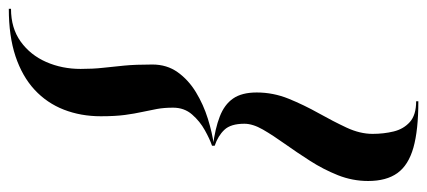

<svg xmlns="http://www.w3.org/2000/svg" viewBox="-287 -533 970 436"><g transform="rotate(-90 198.0 -315.0)"><path d="M85 -314V-318.5Q100 -323.5 120.2 -334.8Q140.5 -346 156 -363.8Q171.5 -381.5 171.5 -407Q171.5 -427.5 168.5 -443.8Q165.5 -460 161.8 -477Q158 -494 155 -516.2Q152 -538.5 152 -571Q152 -616.5 167 -655Q182 -693.5 212.2 -721.5Q242.5 -749.5 288.2 -764.8Q334 -780 396 -780V-775Q352 -775 321.5 -753Q291 -731 275.2 -695Q259.5 -659 259.5 -617Q259.5 -589 262 -566.5Q264.5 -544 267 -518.2Q269.5 -492.5 269.5 -454Q269.5 -421 252 -396.5Q234.5 -372 206.5 -355Q178.5 -338 146.5 -328Q114.5 -318 85 -314ZM186 150Q120.5 150 80.8 138.8Q41 127.5 23 102.5Q5 77.5 5 36Q5 0.5 18.2 -32.8Q31.5 -66 50.8 -96Q70 -126 89.2 -153Q108.5 -180 121.8 -203Q135 -226 135 -245Q135 -276 121.2 -290.5Q107.5 -305 85 -312.5V-316.5Q124 -311.5 151.2 -301Q178.5 -290.5 192.2 -270.8Q206 -251 206 -217Q206 -179.5 191.8 -144.5Q177.5 -109.5 159 -76.5Q140.5 -43.5 126.2 -13Q112 17.5 112 46Q112 71.5 117.5 94Q123 116.5 139 130.8Q155 145 186 145Z"/></g></svg>

Font: Bodoni Moda 72pt Medium
Style: Italic
Weight: 500
Italic angle: -13°
Designer: Owen Earl
Foundry: indestructible type
Version: Version 2.004